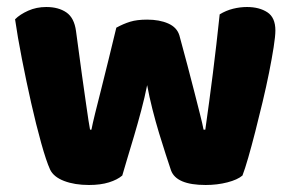

<svg xmlns="http://www.w3.org/2000/svg" viewBox="-20 -516 831 548"><path d="M329 -15Q315 -3 291 4.5Q267 12 234 12Q193 12 163 0.5Q133 -11 123 -32Q112 -56 97.5 -108Q83 -160 69 -222Q55 -284 42.5 -348Q30 -412 23 -461Q37 -475 60.5 -485.5Q84 -496 112 -496Q147 -496 169.5 -480.5Q192 -465 197 -427Q207 -351 214 -301.5Q221 -252 225.5 -220.5Q230 -189 232.5 -172.5Q235 -156 237 -146H241Q244 -162 251.5 -192.5Q259 -223 269 -262Q279 -301 290 -346.5Q301 -392 312 -437Q332 -448 351.5 -454Q371 -460 400 -460Q435 -460 460 -449Q485 -438 492 -415Q504 -371 515 -329.5Q526 -288 535 -252.5Q544 -217 551 -189.5Q558 -162 561 -146H566Q577 -223 587.5 -306Q598 -389 607 -475Q625 -486 645 -491Q665 -496 685 -496Q720 -496 743 -481Q766 -466 766 -429Q766 -413 761 -381Q756 -349 748 -309Q740 -269 729.5 -225Q719 -181 708.5 -140Q698 -99 688.5 -66Q679 -33 672 -15Q658 -3 629 4.5Q600 12 567 12Q483 12 468 -30Q462 -48 453 -75.5Q444 -103 434 -136Q424 -169 415 -204.5Q406 -240 400 -273Q393 -238 383 -200.5Q373 -163 362.5 -127.5Q352 -92 343 -62.5Q334 -33 329 -15Z"/></svg>

Font: Baloo
Style: Regular
Weight: 400
Designer: Sarang Kulkarni and Ek Type
Foundry: Ek Type
Version: Version 1.443;PS 1.000;hotconv 16.6.51;makeotf.lib2.5.65220;